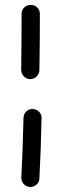

<svg xmlns="http://www.w3.org/2000/svg" viewBox="-20 -721 249 778"><path d="M104.5 -701.2Q120.1 -701.2 130.9 -690.7Q141.6 -680.2 141.6 -664.6Q141.6 -611.3 141.1 -553.7Q140.6 -496.1 139.6 -436.5Q139.2 -421.4 128.2 -410.9Q117.2 -400.4 102.1 -400.4Q86.9 -400.9 76.4 -411.6Q65.9 -422.4 65.9 -437.5Q66.9 -497.1 67.1 -554.2Q67.4 -611.3 67.4 -664.6Q67.4 -680.2 78.4 -690.7Q89.4 -701.2 104.5 -701.2ZM112.3 -279.3Q127.9 -278.8 138.4 -268.1Q148.9 -257.3 148.4 -242.2Q147 -176.3 144.8 -114Q142.6 -51.8 139.6 2Q139.2 17.1 127.9 27.1Q116.7 37.1 101.1 36.6Q85.9 35.6 75.9 24.4Q65.9 13.2 66.4 -2Q69.3 -55.7 71.5 -116.7Q73.7 -177.7 75.2 -243.2Q75.7 -258.8 86.4 -269.3Q97.2 -279.8 112.3 -279.3Z"/></svg>

Font: Mikhak-FD Regular
Style: FD-Regular
Weight: 400
Designer: Amin Abedi
Version: Version 3.2